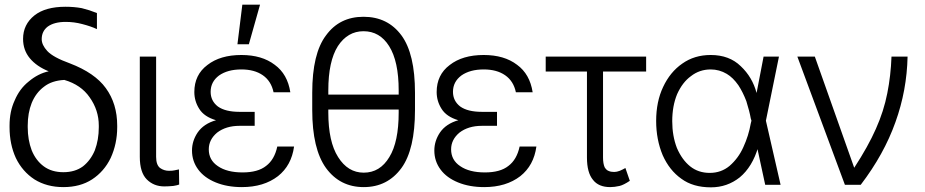

<svg xmlns="http://www.w3.org/2000/svg" viewBox="-20 -791 3969 824"><path d="M128 -725Q175 -762 261 -762Q298 -762 331 -756Q364 -748 396 -735V-666Q371 -678 332 -688Q298 -697 262 -697Q213 -697 185 -677Q159 -657 159 -623Q159 -598 183 -572Q208 -545 280 -519Q387 -478 434 -413Q483 -346 483 -252V-245Q483 -174 455 -113Q427 -55 375 -21Q324 12 252 12Q181 12 128 -21Q76 -55 48 -113Q21 -172 21 -245V-252Q21 -313 43 -360Q64 -410 103 -441Q143 -475 189 -485Q137 -506 108 -541Q79 -576 79 -624Q79 -686 128 -725ZM116 -146Q134 -102 168 -77Q202 -52 252 -52Q302 -52 336 -77Q369 -103 387 -146Q404 -191 404 -245V-252Q404 -318 365 -373Q328 -427 256 -448Q202 -445 169 -419Q134 -393 116 -349Q99 -306 99 -252V-245Q99 -191 116 -146Z M667 -70Q684 -58 705 -58Q721 -58 729 -60L748 -64L749 1Q742 4 724 7Q702 9 685 9Q640 9 610 -21Q580 -51 580 -118V-548H650V-118Q650 -83 667 -70Z M912 -222Q876 -192 876 -150Q876 -104 915 -78Q954 -51 1021 -51Q1087 -51 1122 -79Q1158 -106 1170 -162H1242Q1231 -81 1173 -35Q1112 12 1018 12Q955 12 906 -8Q857 -28 831 -63Q804 -99 804 -145Q804 -186 828 -222Q854 -260 907 -275Q856 -290 835 -324Q814 -357 814 -396Q814 -470 870 -512Q925 -555 1016 -555Q1104 -555 1159 -513Q1214 -473 1226 -395H1154Q1144 -443 1108 -468Q1072 -493 1016 -493Q957 -493 920 -467Q884 -440 884 -397Q884 -358 915 -334Q947 -311 1008 -311H1073V-287V-251H1008Q950 -251 912 -222ZM1096 -771 1048 -601H999L1020 -771Z M1703 -70Q1643 12 1541 12Q1439 12 1379 -70Q1320 -152 1320 -319V-393Q1320 -561 1379 -639Q1437 -719 1540 -719Q1644 -719 1703 -639Q1761 -560 1761 -393V-319Q1761 -150 1703 -70ZM1650 -593Q1610 -657 1540 -657Q1472 -657 1430 -593Q1389 -528 1389 -403V-385H1691V-403Q1691 -528 1650 -593ZM1389 -321V-308Q1389 -183 1431 -117Q1473 -50 1541 -50Q1611 -50 1651 -117Q1691 -182 1691 -308V-321Z M1952 -222Q1916 -192 1916 -150Q1916 -104 1955 -78Q1994 -51 2061 -51Q2127 -51 2162 -79Q2198 -106 2210 -162H2282Q2271 -81 2213 -35Q2152 12 2058 12Q1995 12 1946 -8Q1897 -28 1871 -63Q1844 -99 1844 -145Q1844 -186 1868 -222Q1894 -260 1947 -275Q1896 -290 1875 -324Q1854 -357 1854 -396Q1854 -470 1910 -512Q1965 -555 2056 -555Q2144 -555 2199 -513Q2254 -473 2266 -395H2194Q2184 -443 2148 -468Q2112 -493 2056 -493Q1997 -493 1960 -467Q1924 -440 1924 -397Q1924 -358 1955 -334Q1987 -311 2048 -311H2113V-287V-251H2048Q1990 -251 1952 -222Z M2568 -484V-115Q2568 -89 2575 -73Q2583 -60 2593 -57Q2602 -53 2616 -53Q2627 -53 2640 -58Q2652 -63 2664 -70L2683 -15Q2656 3 2639 7Q2617 12 2599 12Q2549 12 2525 -19Q2499 -50 2499 -115V-484H2322V-548H2753V-484Z M2904 -24Q2853 -60 2824 -125Q2796 -192 2796 -272Q2796 -355 2826 -418Q2856 -482 2908 -518Q2960 -555 3030 -555Q3110 -555 3159 -507Q3209 -460 3227 -392L3257 -548H3323L3267 -273L3330 2H3264L3229 -160H3234Q3209 -75 3155 -30Q3101 13 3031 13Q2954 13 2904 -24ZM3183 -357Q3168 -396 3149 -425Q3126 -458 3099 -474Q3067 -493 3030 -493Q2982 -493 2945 -464Q2909 -438 2886 -387Q2865 -336 2865 -271Q2865 -208 2885 -156Q2907 -105 2942 -77Q2977 -49 3026 -49Q3075 -49 3111 -79Q3149 -112 3170 -159Q3193 -209 3202 -261L3205 -273L3202 -283Q3197 -312 3183 -357Z M3477 -548 3646 -71Q3706 -163 3739 -238Q3773 -314 3788 -391Q3803 -466 3806 -548H3875Q3872 -403 3823 -267Q3774 -129 3674 2H3606L3402 -548Z"/></svg>

Font: Sinter Normal
Style: Regular
Weight: 350
Foundry: Adobe & rsms
Version: Version 1.000